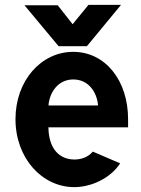

<svg xmlns="http://www.w3.org/2000/svg" viewBox="-20 -747 574 781"><path d="M472.2 -727.1H339.8L275.4 -648.4L214.8 -725.6H79.6L218.3 -559.1H333.5ZM177.2 -317.9C181.2 -371.1 216.3 -423.8 277.8 -423.8C339.8 -423.8 374.5 -372.6 378.9 -317.9ZM282.2 -98.1C245.1 -98.1 179.2 -117.2 176.8 -229H501V-262.2C501 -419.9 408.2 -536.1 277.8 -536.1C147.9 -536.1 43 -419.9 43 -262.2C43 -102.5 151.9 14.2 282.2 14.2C347.2 14.2 426.8 -18.6 468.8 -82.5L357.4 -130.4C338.9 -107.9 311 -98.1 282.2 -98.1Z"/></svg>

Font: Tuffy
Style: Bold
Weight: 700
Designer: Thatcher Ulrich, Karoly Barta, Michael Everson
Version: Version 001.270